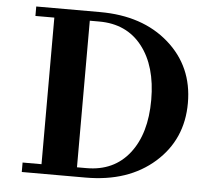

<svg xmlns="http://www.w3.org/2000/svg" viewBox="-51 -754 883 809"><g transform="rotate(5 391.0 -350.0)"><path d="M70 -700H340Q520 -700 631 -602.5Q742 -505 742 -350.5Q742 -196 631 -98Q520 0 340 0H70V-40H150V-660H70ZM340 -660H300V-40H340Q456 -40 521.5 -123.5Q587 -207 587 -350Q587 -493 521.5 -576.5Q456 -660 340 -660Z"/></g></svg>

Font: Croissant One
Style: Regular
Weight: 400
Designer: Eduardo Rodriguez Tunni
Foundry: Eduardo Rodriguez Tunni
Version: Version 1.001